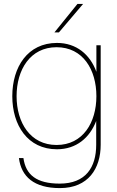

<svg xmlns="http://www.w3.org/2000/svg" viewBox="-20 -752 598 984"><path d="M287 212C433 212 496 111 496 -10V-520H474V-384C442 -472 372 -532 272 -532C122 -532 43 -409 43 -259C43 -110 122 13 272 13C371 13 440 -46 473 -132V-10C473 106 419 189 286 189C167 189 112 144 100 58H77C89 153 154 212 287 212ZM65 -259C65 -395 135 -510 270 -510C405 -510 474 -395 474 -259C474 -124 405 -9 270 -9C135 -9 65 -124 65 -259ZM259 -586H282L406 -732H377Z"/></svg>

Font: Aspekta 50
Style: Regular
Weight: 50
Designer: Ivo Dolenc
Version: Version 2.000